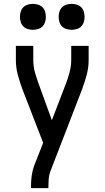

<svg xmlns="http://www.w3.org/2000/svg" viewBox="-20 -757 540 992"><path d="M140 215V208Q140 180 143.5 153Q147 126 156 100L203 -19L95 -298Q82 -333 72 -370.5Q62 -408 62 -447V-520H152V-447Q152 -431 154 -415.5Q156 -400 160 -385Q164 -370 169 -355Q174 -340 179 -326L248 -136L321 -326Q332 -355 340 -385.5Q348 -416 348 -447V-520H438V-447Q438 -408 428 -370.5Q418 -333 405 -298L240 129Q233 148 231.5 168Q230 188 230 208V215ZM350 -603Q337 -603 323.5 -607Q310 -611 300.5 -620.5Q291 -630 287 -643.5Q283 -657 283 -670Q283 -683 287 -696.5Q291 -710 300.5 -719.5Q310 -729 323.5 -733Q337 -737 350 -737Q363 -737 376.5 -733Q390 -729 399.5 -719.5Q409 -710 413 -696.5Q417 -683 417 -670Q417 -657 413 -643.5Q409 -630 399.5 -620.5Q390 -611 376.5 -607Q363 -603 350 -603ZM150 -603Q137 -603 123.5 -607Q110 -611 100.5 -620.5Q91 -630 87 -643.5Q83 -657 83 -670Q83 -683 87 -696.5Q91 -710 100.5 -719.5Q110 -729 123.5 -733Q137 -737 150 -737Q163 -737 176.5 -733Q190 -729 199.5 -719.5Q209 -710 213 -696.5Q217 -683 217 -670Q217 -657 213 -643.5Q209 -630 199.5 -620.5Q190 -611 176.5 -607Q163 -603 150 -603Z"/></svg>

Font: Iosevka Term Curly Medium
Style: Regular
Weight: 500
Designer: Belleve Invis
Foundry: Belleve Invis
Version: Version 32.3.0